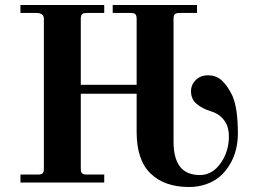

<svg xmlns="http://www.w3.org/2000/svg" viewBox="-20 -732 1016 770"><path d="M62 0V-32H132Q146 -32 151 -37Q156 -42 156 -56V-656Q156 -680 126 -680H62V-712H398V-680H328Q314 -680 309 -675Q304 -670 304 -656V-392H528V-656Q528 -670 523 -675Q518 -680 504 -680H432V-712H770V-680H700Q686 -680 681 -675Q676 -670 676 -656V-164Q676 -97 702 -63.5Q728 -30 782 -30Q831 -30 864.5 -77Q898 -124 898 -185Q898 -206 892 -225Q886 -244 869 -261Q852 -278 825 -286Q792 -296 769 -315Q746 -334 746 -366Q746 -392 765 -411Q784 -430 814 -430Q848 -430 871 -408Q894 -386 912 -348Q934 -298 934 -197Q934 -164 926.5 -133Q919 -102 903 -74.5Q887 -47 864.5 -26.5Q842 -6 809 6Q776 18 738 18Q640 18 584 -36Q528 -90 528 -202V-356H304V-56Q304 -42 309 -37Q314 -32 328 -32H398V0Z"/></svg>

Font: Old Standard TT
Style: Bold
Weight: 700
Designer: Alexey Kryukov <alexios@thessalonica.org.ru>
Version: Version 2.2